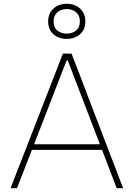

<svg xmlns="http://www.w3.org/2000/svg" viewBox="-20 -997 708 1017"><path d="M36 0Q58.5 -58 83 -121.5Q107.5 -184.5 130 -242L225 -486.5Q250.5 -552 271.5 -605.5Q292 -659 313 -713H359Q380 -658.5 400.5 -605.5Q420.5 -552.5 446 -486L540 -240.5Q562.5 -181.5 586.5 -119.5Q610.5 -57 632 0H598Q579 -49 559.5 -101Q539.5 -153 520.5 -203H149Q129.5 -152.5 109.2 -101Q89 -49.5 70 0ZM177 -275.5Q169.5 -256 160.5 -233H509Q501 -254 494 -272L339 -677H333ZM333 -791Q290.5 -791 262.8 -815.8Q235 -840.5 235 -884Q235 -925.5 262.8 -951.2Q290.5 -977 334 -977Q377 -977 404.5 -951.2Q432 -925.5 432 -884Q432 -840.5 404.2 -815.8Q376.5 -791 333 -791ZM333 -819Q363 -819 383 -835Q403 -851 403 -884Q403 -915 383.2 -932Q363.5 -949 334 -949Q304 -949 284 -932Q264 -915 264 -884Q264 -851 284 -835Q304 -819 333 -819Z"/></svg>

Font: Heraclito Thin
Style: Regular
Weight: 100
Designer: Kostas Bartsokas (font) & Cristiano Sobral (main changes)
Foundry: Kostas Bartsokas (font) & Cristiano Sobral (main changes)
Version: Version 1.00;July 8, 2020;FontCreator 13.0.0.2655 64-bit